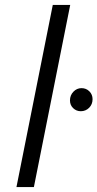

<svg xmlns="http://www.w3.org/2000/svg" viewBox="-20 -762 397 782"><path d="M47 0 195 -742H266L118 0ZM309 -309Q291 -309 278 -321.5Q265 -334 265 -353Q265 -374 279 -388.5Q293 -403 312 -403Q331 -403 344 -390Q357 -377 357 -358Q357 -337 343 -323Q329 -309 309 -309Z"/></svg>

Font: Montserrat
Style: Italic
Weight: 400
Italic angle: -11.3°
Designer: Julieta Ulanovsky
Foundry: Julieta Ulanovsky
Version: Version 9.000; ttfautohint (v1.8.4.7-5d5b)